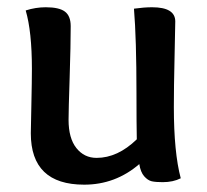

<svg xmlns="http://www.w3.org/2000/svg" viewBox="-20 -499 569 529"><path d="M363.8 -46.9Q297.9 9.8 211.9 9.8Q64.9 9.8 64.9 -131.8Q64.9 -139.2 66.4 -208.5Q67.9 -277.8 67.9 -309.1Q67.9 -412.1 50.8 -470.2Q78.1 -479 106 -479Q143.1 -479 158.9 -467Q174.8 -455.1 174.8 -426.8Q174.8 -375 171.9 -284.9Q168.9 -194.8 168.9 -168.9Q168.9 -118.2 190.4 -91.1Q211.9 -64 246.1 -64Q304.2 -64 356.9 -115.2Q356 -155.8 356 -242.2Q356 -392.1 349.1 -475.1Q377 -479 398.9 -479Q462.9 -479 462.9 -439.9Q462.9 -421.9 460.9 -339.8Q459 -257.8 459 -204.1Q459 -79.1 478 -7.8Q457 2.9 428.2 2.9Q409.2 2.9 398.2 0.5Q387.2 -2 377.2 -13.4Q367.2 -24.9 363.8 -46.9Z"/></svg>

Font: Sukar
Style: Bold
Weight: 700
Designer: Dario Muhafara - Ghiath Alsory
Foundry: Dario Muhafara - Ghiath Alsory
Version: Version 1.00 March 27, 2016, initial release